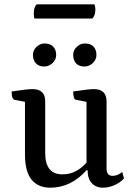

<svg xmlns="http://www.w3.org/2000/svg" viewBox="-20 -860 623 892"><path d="M214 12Q157 12 126.5 -25.5Q96 -63 96 -143V-387L49 -396Q34 -398 34 -435Q74 -441 96 -443.5Q118 -446 131 -446Q190 -446 190 -389V-149Q190 -50 270 -50Q306 -50 334.5 -66Q363 -82 382 -105V-387L334 -396Q320 -398 320 -435Q360 -441 381.5 -443.5Q403 -446 416 -446Q475 -446 475 -389V-78Q475 -43 503 -43Q526 -43 548 -61L556 -31Q538 -11 511 0.5Q484 12 459 12Q426 12 406.5 -9Q387 -30 387 -69H382Q309 12 214 12ZM373 -551Q346 -551 333 -566Q320 -581 320 -605Q320 -627 337 -642.5Q354 -658 373 -658Q401 -658 414.5 -643.5Q428 -629 428 -605Q428 -583 411 -567Q394 -551 373 -551ZM186 -551Q160 -551 146.5 -566Q133 -581 133 -605Q133 -627 150 -642.5Q167 -658 186 -658Q213 -658 227 -643.5Q241 -629 241 -605Q241 -583 224 -567Q207 -551 186 -551ZM409 -774H140Q137 -781 137 -798Q137 -828 151 -840H419Q420 -837 421.5 -830Q423 -823 423 -816Q423 -787 409 -774Z"/></svg>

Font: Petrona Medium
Style: Regular
Weight: 500
Designer: Ringo R. Seeber
Foundry: Ringo R. Seeber
Version: Version 2.001; ttfautohint (v1.8.3)